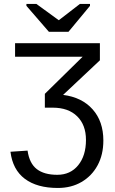

<svg xmlns="http://www.w3.org/2000/svg" viewBox="-20 -748 585 976"><path d="M505.4 -33.7Q505.4 38.1 476.1 92.3Q446.8 146.5 394.5 177Q342.3 207.5 273.9 207.5Q168.5 207.5 106.4 161.1Q44.4 114.7 33.2 23.4L120.1 17.6Q129.4 82.5 167 111.6Q204.6 140.6 271 140.6Q337.9 140.6 377.4 92Q417 43.5 417 -36.6Q417 -112.8 372.3 -156.7Q327.6 -200.7 248 -200.7H208V-271L399.9 -459.5H56.6V-528.3H487.8V-441.4L300.8 -265.6Q396.5 -253.4 450.9 -192.1Q505.4 -130.9 505.4 -33.7ZM437.5 -718.3 328.1 -586.4H228.5L114.3 -718.3V-728H165L278.3 -645.5H279.3L386.2 -728H437.5Z"/></svg>

Font: Arimo Nerd Font
Style: Regular
Weight: 400
Designer: Steve Matteson
Foundry: Monotype Imaging Inc.
Version: Version 1.33;Nerd Fonts 3.2.1